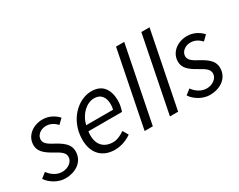

<svg xmlns="http://www.w3.org/2000/svg" viewBox="-94 -1132 1945 1564"><g transform="rotate(-30 878.5 -350.0)"><path d="M-4 -80C29 -29 98 12 163 12C268 12 345 -47 345 -138C345 -191 318 -229 231 -276C187 -300 145 -321 145 -362C145 -403 185 -438 237 -438C281 -438 312 -417 338 -390L382 -433C347 -471 298 -498 239 -498C148 -498 72 -439 72 -353C72 -298 108 -261 183 -220C251 -183 272 -163 272 -128C272 -84 225 -47 169 -47C118 -47 74 -76 44 -118Z M699 -498C572 -498 439 -374 439 -191C439 -61 515 12 630 12C693 12 748 -12 787 -40L757 -91C726 -69 686 -49 648 -49C564 -49 499 -102 516 -227H832C838 -245 850 -283 850 -322C850 -422 808 -498 699 -498ZM778 -279H525C549 -375 619 -437 690 -437C760 -437 784 -384 784 -329C784 -310 782 -295 778 -279Z M1056 -712 914 0H991L1133 -712Z M1294 -712 1152 0H1229L1371 -712Z M1355 -80C1388 -29 1457 12 1522 12C1627 12 1704 -47 1704 -138C1704 -191 1677 -229 1590 -276C1546 -300 1504 -321 1504 -362C1504 -403 1544 -438 1596 -438C1640 -438 1671 -417 1697 -390L1741 -433C1706 -471 1657 -498 1598 -498C1507 -498 1431 -439 1431 -353C1431 -298 1467 -261 1542 -220C1610 -183 1631 -163 1631 -128C1631 -84 1584 -47 1528 -47C1477 -47 1433 -76 1403 -118Z"/></g></svg>

Font: Cambridge Sans Italic
Style: Regular
Weight: 400
Italic angle: -11°
Version: Version 2.000;PS 002.000;hotconv 1.0.88;makeotf.lib2.5.64775